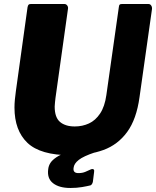

<svg xmlns="http://www.w3.org/2000/svg" viewBox="-20 -762 776 955"><path d="M674 -279Q659 -169 612.5 -105.5Q566 -42 494.5 -16Q423 10 330 10Q181 10 116.5 -51.5Q52 -113 52 -227Q52 -246 54 -267Q56 -288 59 -309L117 -726Q119 -736 122.5 -739Q126 -742 133 -742H301Q309 -742 314.5 -734.5Q320 -727 318 -717L256 -275Q255 -263 253.5 -252.5Q252 -242 252 -232Q252 -178 278.5 -155.5Q305 -133 352 -133Q390 -133 422.5 -148Q455 -163 478 -197.5Q501 -232 509 -289L571 -726Q572 -736 575 -739Q578 -742 586 -742H719Q727 -742 732 -734.5Q737 -727 736 -717L674 -279ZM220 78Q222 62 231 48Q240 34 261.5 19.5Q283 5 325 -8L452 -4Q395 15 371.5 33.5Q348 52 346 73Q344 86 350 92.5Q356 99 370 99Q390 99 405 92.5Q420 86 433 80Q442 77 446 81Q450 85 448 94L442 142Q441 147 438 152.5Q435 158 430 160Q414 164 388 168.5Q362 173 330 173Q274 173 243.5 149Q213 125 220 78Z"/></svg>

Font: Libre Franklin ExtraBold
Style: Italic
Weight: 800
Italic angle: -8°
Designer: Pablo Impallari, Rodrigo Fuenzalida, Nhung Nguyen
Foundry: Impallari Type
Version: Version 3.000